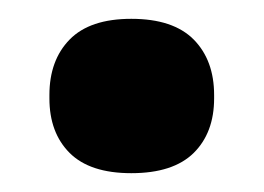

<svg xmlns="http://www.w3.org/2000/svg" viewBox="-20 -364 280 204"><path d="M119.5 -180Q75.5 -180 54 -201.5Q32.5 -223 32.5 -259.5V-263Q32.5 -300 54 -322Q75.5 -344 119.5 -344Q164 -344 185.8 -322Q207.5 -300 207.5 -263V-259.5Q207.5 -223 185.8 -201.5Q164 -180 119.5 -180Z"/></svg>

Font: Anek Gujarati ExtraBold
Style: Regular
Weight: 800
Version: Version 1.003